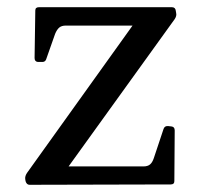

<svg xmlns="http://www.w3.org/2000/svg" viewBox="-20 -512 565 533"><path d="M434 -154Q437 -163 447 -162L456 -161Q465 -160 465 -150L464 -9Q464 0 454 0L62 1Q54 1 51 -9L50 -15Q49 -23 55 -32L363 -462L366 -441H163Q151 -441 144.5 -435.5Q138 -430 133 -418L108 -347Q105 -339 95 -340H85Q76 -341 76 -351L78 -483Q78 -492 88 -492H457Q467 -492 468 -482L469 -476Q471 -468 465 -459L156 -30L143 -50H378Q390 -50 396.5 -55.5Q403 -61 407 -73Z"/></svg>

Font: Hahmlet
Style: Regular
Weight: 400
Designer: Minjoo Ham & Mark Frömberg
Foundry: hypertype
Version: Version 1.001; ttfautohint (v1.8.3)